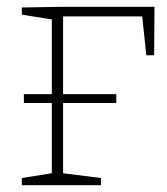

<svg xmlns="http://www.w3.org/2000/svg" viewBox="-20 -543 490 563"><path d="M50 -241V-267H132V-486L44 -500V-521L157 -523H433L432 -381H409L397 -495H165V-267H321V-241H165V-35L276 -21V0H44V-21L132 -35V-241Z"/></svg>

Font: Bitter ExtraLight
Style: Regular
Weight: 200
Designer: Sol Matas, and Bitter project Authors
Foundry: Sol Matas
Version: Version 2.001